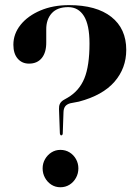

<svg xmlns="http://www.w3.org/2000/svg" viewBox="-20 -740 548 768"><path d="M216 -304 219.5 -206Q220 -203 221.2 -200.8Q222.5 -198.5 225 -198.5Q227 -198.5 228.8 -200.2Q230.5 -202 231 -205.5L234 -291.5Q234.5 -306 240.8 -314.5Q247 -323 261.5 -327L295.5 -333.5Q390.5 -358.5 437.8 -412.8Q485 -467 485 -540.5Q485 -625.5 425.2 -672.5Q365.5 -719.5 256 -719.5Q192 -719.5 141.5 -698Q91 -676.5 62.2 -640.5Q33.5 -604.5 33.5 -561Q33.5 -525.5 50.8 -505.5Q68 -485.5 96 -485.5Q129 -485.5 147.2 -508Q165.5 -530.5 165 -571.5V-621.5Q164.5 -662 186.8 -686.8Q209 -711.5 253 -711.5Q293.5 -711.5 315.8 -675.8Q338 -640 338 -566Q338 -476.5 317.5 -426.5Q297 -376.5 251 -349.5L233.5 -339.5Q223.5 -333 219.5 -324.5Q215.5 -316 216 -304ZM221.5 9Q201.5 9 185.5 -1.2Q169.5 -11.5 160 -28.8Q150.5 -46 150.5 -66.5Q150.5 -86.5 160.2 -103.5Q170 -120.5 186 -130.5Q202 -140.5 221.5 -140.5Q242 -140.5 258.2 -130.5Q274.5 -120.5 284 -103.5Q293.5 -86.5 293.5 -66.5Q293.5 -46 284 -28.8Q274.5 -11.5 258.2 -1.2Q242 9 221.5 9Z"/></svg>

Font: Fraunces 120pt SemiBold
Style: Regular
Weight: 600
Version: Version 1.000;[b76b70a41]